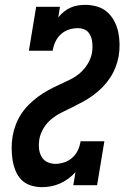

<svg xmlns="http://www.w3.org/2000/svg" viewBox="-20 -763 540 791"><path d="M153 8Q128 8 105.5 0.5Q83 -7 67.5 -23Q52 -39 43.5 -61Q35 -83 31.5 -106Q28 -129 28 -153.5Q28 -178 32 -202Q36 -225 44.5 -248Q53 -271 66.5 -292Q80 -313 98 -331Q116 -349 136 -364Q156 -379 178 -391Q200 -403 223 -413.5Q246 -424 268.5 -435Q291 -446 310 -462.5Q329 -479 342 -501Q355 -523 359 -546Q361 -558 361 -569.5Q361 -581 359.5 -592.5Q358 -604 353.5 -614.5Q349 -625 341.5 -632.5Q334 -640 323.5 -643.5Q313 -647 301 -647Q282 -647 263.5 -641Q245 -635 230.5 -621.5Q216 -608 208 -590.5Q200 -573 197 -554H99L129 -735H227L220 -691Q230 -704 243 -714.5Q256 -725 270.5 -731.5Q285 -738 300.5 -740.5Q316 -743 331 -743Q356 -743 380 -736Q404 -729 421.5 -713.5Q439 -698 450.5 -676.5Q462 -655 467 -631.5Q472 -608 472.5 -582.5Q473 -557 469 -532Q465 -509 456 -486Q447 -463 433.5 -442.5Q420 -422 402.5 -404Q385 -386 364.5 -371Q344 -356 322 -344Q300 -332 277.5 -321Q255 -310 233 -299Q211 -288 191.5 -272Q172 -256 159 -234Q146 -212 142 -189Q139 -171 140.5 -153Q142 -135 150 -119.5Q158 -104 173.5 -96Q189 -88 208 -88Q226 -88 244.5 -94Q263 -100 278 -113.5Q293 -127 301 -144.5Q309 -162 312 -181H410L380 0H282L291 -54Q278 -39 261.5 -27Q245 -15 227 -7Q209 1 190 4.5Q171 8 153 8Z"/></svg>

Font: Iosevka Curly Slab Oblique
Style: Bold
Weight: 700
Italic angle: -9°
Monospace: yes
Designer: Belleve Invis
Foundry: Belleve Invis
Version: Version 11.1.0; ttfautohint (v1.8.3)